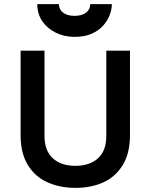

<svg xmlns="http://www.w3.org/2000/svg" viewBox="-20 -906 727 932"><path d="M346 6Q271 6 211 -21Q151 -47 115.5 -104.5Q80 -162 80 -250V-660H196V-246Q196 -174 236.5 -137.5Q277 -101 346 -101Q415 -101 455.5 -137.5Q496 -174 496 -246V-660H611V-250Q611 -163 576 -105Q540 -47 481 -20.5Q422 6 346 6ZM342 -727Q292 -727 250.5 -747.5Q209 -768 185 -803.5Q161 -839 161 -886H266Q266 -860 286.5 -844.5Q307 -829 342 -829Q377 -829 397.5 -844.5Q418 -860 418 -886H523Q523 -862 513 -834.5Q503 -807 481.5 -782.5Q460 -758 425.5 -742.5Q391 -727 342 -727Z"/></svg>

Font: Lil Grotesk Bold
Style: Regular
Weight: 700
Designer: Bastien Sozeau
Foundry: NBR — Bastien Sozeau
Version: Version 4.002; ttfautohint (v1.8.4.7-5d5b)